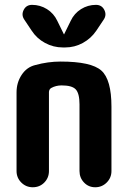

<svg xmlns="http://www.w3.org/2000/svg" viewBox="-20 -790 540 810"><path d="M235.4 -530.3Q365.2 -530.3 407.7 -492.2Q450.2 -454.1 450.2 -339.8V-68.4Q450.2 -40 430.2 -20Q410.2 0 381.8 0Q353.5 0 334.5 -20Q315.4 -40 315.4 -68.4V-349.6Q315.4 -395.5 299.8 -412.6Q284.2 -429.7 240.2 -429.7Q215.8 -429.7 196.3 -418.9Q187.5 -414.1 186.5 -402.3V-68.4Q186.5 -40 167 -20Q147.5 0 118.2 0Q89.8 0 69.8 -20Q49.8 -40 49.8 -68.4V-400.4Q49.8 -441.4 71.3 -474.1Q92.8 -506.8 128.9 -515.6Q182.6 -530.3 235.4 -530.3ZM384.8 -769.5Q409.2 -769.5 419.9 -748.5Q430.7 -727.5 418 -708L386.7 -661.1Q364.3 -627.9 329.6 -608.9Q294.9 -589.8 254.9 -589.8H245.1Q205.1 -589.8 169.9 -608.9Q134.8 -627.9 113.3 -661.1L82 -708Q69.3 -727.5 80.1 -748.5Q90.8 -769.5 115.2 -769.5Q149.4 -769.5 178.2 -751.5Q207 -733.4 221.7 -702.1L249 -646.5Q249 -645.5 250 -645Q251 -644.5 251 -646.5L278.3 -702.1Q293 -733.4 321.8 -751.5Q350.6 -769.5 384.8 -769.5Z"/></svg>

Font: Rounded-X Mgen+ 1mn bold
Style: Bold
Weight: 700
Designer: [Source Han Sans]
Ryoko NISHIZUKA  (kana & ideographs); Paul D. Hunt (Latin, Greek & Cyrillic); Wenlong ZHANG  (bopomofo
Version: Version 1.059.20150602